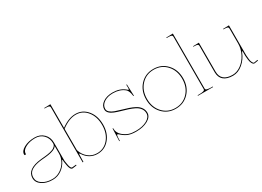

<svg xmlns="http://www.w3.org/2000/svg" viewBox="-20 -1480 3007 2200"><g transform="rotate(-30 1484.0 -380.0)"><path d="M32.7 -129.9Q32.7 -249.5 227.1 -270Q232.9 -270.5 252.4 -272.5Q272 -274.4 283.4 -275.4Q294.9 -276.4 314.9 -279.3Q335 -282.2 347.9 -285.4Q360.8 -288.6 377.2 -293.9Q393.6 -299.3 403.8 -305.7Q414.1 -312 422.9 -321.3Q431.6 -330.6 435.1 -341.3Q437.5 -350.1 437.5 -357.4V-360.4Q437 -426.3 395 -469.5Q353 -512.7 287.1 -512.7Q211.9 -512.7 158.9 -483.6Q106 -454.6 106 -413.1Q106 -402.3 95.7 -402.3Q85 -402.3 85 -413.1Q85 -458.5 143.8 -490.5Q202.6 -522.5 285.6 -522.5Q357.4 -522.5 403.8 -476.8Q450.2 -431.2 450.2 -360.4V-117.7L458 -69.8Q467.8 -10.3 488.3 -9.8L542 -15.1L543 -4.9L488.3 2.4H487.8Q456.5 2.4 445.3 -67.9Q444.3 -73.2 442.4 -85.9Q440.4 -98.6 439 -106.9Q437.5 -115.2 437.5 -117.2V-127.9Q437.5 -141.6 434.1 -141.6Q430.7 -141.6 426.3 -130.9Q398.9 -72.8 345.7 -35.2Q292.5 2.4 227.5 2.4Q142.6 2.4 87.6 -34.9Q32.7 -72.3 32.7 -129.9ZM44.9 -129.9Q44.9 -76.7 96.4 -42Q147.9 -7.3 227.5 -7.3Q284.7 -7.3 333.7 -39.1Q382.8 -70.8 410.2 -120.4Q437.5 -169.9 437.5 -222.7V-323.2Q430.7 -312 418.7 -302.7Q406.7 -293.5 390.4 -287.1Q374 -280.8 358.9 -276.6Q343.8 -272.5 322.5 -269.5Q301.3 -266.6 288.3 -265.1Q275.4 -263.7 254.6 -262Q233.9 -260.3 228 -259.8Q187.5 -255.4 156.2 -247.1Q125 -238.8 98.9 -223.9Q72.8 -209 58.8 -185.3Q44.9 -161.6 44.9 -129.9Z M551.8 -752.4V-759.8H569.3L634.3 -761.7V-448.7Q734.4 -522.5 825.2 -522.5Q919.4 -522.5 980.5 -448Q1041.5 -373.5 1041.5 -259.8Q1041.5 -146 979 -71.8Q916.5 2.4 820.3 2.4Q765.6 2.4 721.2 -23.9Q676.8 -50.3 648.9 -96.7Q643.6 -106 639.2 -106Q634.3 -106 633.8 -92.8L631.8 0H621.6V-727.5Q621.6 -741.2 609.9 -746.8Q598.1 -752.4 569.3 -752.4ZM634.3 -154.3Q654.8 -87.4 704.3 -47.4Q753.9 -7.3 820.3 -7.3Q911.1 -7.3 970.2 -78.6Q1029.3 -149.9 1029.3 -259.8Q1029.3 -369.6 971.7 -441.2Q914.1 -512.7 825.2 -512.7Q735.8 -512.7 634.3 -436Z M1106.4 0 1112.3 -165H1119.6V-159.7Q1119.6 -101.6 1166 -63Q1204.1 -31.7 1241 -19.5Q1277.8 -7.3 1331.1 -7.3Q1420.4 -7.3 1478.3 -39.8Q1536.1 -72.3 1536.1 -122.1Q1536.1 -159.2 1514.2 -187.5Q1492.2 -215.8 1457.3 -233.2Q1422.4 -250.5 1379.9 -264.2Q1337.4 -277.8 1294.9 -289.8Q1252.4 -301.8 1217.5 -315.4Q1182.6 -329.1 1160.6 -350.6Q1138.7 -372.1 1138.7 -400.4Q1138.7 -453.6 1189 -488Q1239.3 -522.5 1316.4 -522.5Q1410.2 -522.5 1473.1 -472.2Q1476.6 -469.2 1481.2 -465.1Q1485.8 -460.9 1488.3 -459Q1490.7 -457 1492.7 -457Q1500 -457 1500 -480Q1500 -481 1499.8 -484.6Q1499.5 -488.3 1499.3 -498.3Q1499 -508.3 1498.5 -520H1506.8L1512.2 -370.1Q1512.2 -366.7 1508.3 -366.7Q1504.4 -366.7 1504.4 -370.1L1503.9 -374Q1495.1 -440.9 1467.3 -463.9Q1408.2 -512.7 1316.4 -512.7Q1244.6 -512.7 1198 -481Q1151.4 -449.2 1151.4 -400.4Q1151.4 -375.5 1173.3 -356.4Q1195.3 -337.4 1230.2 -324.7Q1265.1 -312 1307.6 -300.3Q1350.1 -288.6 1392.6 -274.2Q1435.1 -259.8 1470 -241.2Q1504.9 -222.7 1526.9 -192.1Q1548.8 -161.6 1548.8 -122.1Q1548.8 -68.4 1487.1 -33Q1425.3 2.4 1331.1 2.4Q1275.4 2.4 1236.3 -10.3Q1197.3 -22.9 1157.7 -56.2Q1132.8 -79.1 1126.5 -79.1Q1117.2 -79.1 1115.7 -46.9L1113.8 0Z M1611.3 -259.8Q1611.3 -374 1680.4 -448.2Q1749.5 -522.5 1856 -522.5Q1962.4 -522.5 2031.7 -448Q2101.1 -373.5 2101.1 -259.8Q2101.1 -146 2031.7 -71.8Q1962.4 2.4 1856 2.4Q1749.5 2.4 1680.4 -71.8Q1611.3 -146 1611.3 -259.8ZM1689.2 -441.2Q1623.5 -369.6 1623.5 -259.8Q1623.5 -149.9 1689.2 -78.6Q1754.9 -7.3 1856 -7.3Q1957 -7.3 2022.7 -78.6Q2088.4 -149.9 2088.4 -259.8Q2088.4 -369.6 2022.7 -441.2Q1957 -512.7 1856 -512.7Q1754.9 -512.7 1689.2 -441.2Z M2147 0V-7.3H2167Q2199.2 -7.3 2216.6 -11.5Q2233.9 -15.6 2238 -21Q2242.2 -26.4 2242.2 -35.2V-727.5Q2242.2 -741.2 2230.5 -746.8Q2218.8 -752.4 2189.5 -752.4H2167V-759.8H2189.5L2254.4 -761.7V-35.2Q2254.4 -26.4 2258.5 -21Q2262.7 -15.6 2280 -11.5Q2297.4 -7.3 2329.6 -7.3H2347.2V0Z M2382.8 -512.7V-520H2395.5L2460.4 -521.5V-139.2Q2460.4 -75.2 2499 -42Q2537.6 -8.8 2612.8 -8.8Q2670.9 -8.8 2724.9 -48.3Q2778.8 -87.9 2812 -153.1Q2845.2 -218.3 2845.2 -289.1V-487.3Q2845.2 -501.5 2833.5 -507.1Q2821.8 -512.7 2793 -512.7H2780.3V-520H2793L2857.9 -521.5V-124.5L2862.3 -74.7Q2864.7 -46.9 2874.3 -27.3Q2883.8 -7.8 2895 -7.3L2942.9 -15.6L2944.8 -5.4L2896.5 2.4H2895.5Q2877.4 2.4 2865.2 -20.5Q2853 -43.5 2850.1 -73.7L2845.2 -124V-174.3Q2845.2 -189.9 2841.8 -189.9Q2838.9 -189.9 2834 -177.7Q2803.7 -100.1 2742.4 -48.8Q2681.2 2.4 2612.8 2.4Q2532.7 2.4 2490.2 -33.7Q2447.8 -69.8 2447.8 -137.7V-487.3Q2447.8 -501.5 2436 -507.1Q2424.3 -512.7 2395.5 -512.7Z"/></g></svg>

Font: Znikomit
Style: Regular
Weight: 100
Designer: gluk
Foundry: gluk
Version: Version 0.53